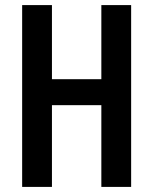

<svg xmlns="http://www.w3.org/2000/svg" viewBox="-20 -734 602 754"><path d="M495 0V-714H378V-423H184V-714H67V0H184V-321H378V0Z"/></svg>

Font: Noto Sans Armenian ExtraCondensed SemiBold
Style: Regular
Weight: 600
Width: 2
Designer: Monotype Design Team
Foundry: Monotype Imaging Inc.
Version: Version 2.008